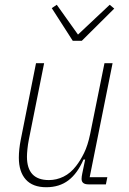

<svg xmlns="http://www.w3.org/2000/svg" viewBox="-20 -773 540 805"><path d="M165 -508 101 -188Q97 -168 95 -148Q93 -128 93 -116Q93 -18 185 -18Q217 -18 246.5 -32.5Q276 -47 299 -77Q317 -100 332.5 -131.5Q348 -163 358 -211L418 -508H452L356 -30H430L424 0H351Q322 0 322 -23Q322 -32 325 -46L337 -104H330Q305 -46 267 -17Q229 12 174 12Q117 12 88 -20.5Q59 -53 59 -112Q59 -129 61 -148Q63 -167 67 -187L131 -508ZM285 -602 197 -739 218 -753 307 -628 440 -753 459 -737 323 -602Z"/></svg>

Font: IBM Plex Sans Condensed ExtraLight
Style: Italic
Weight: 200
Width: 3
Italic angle: -11°
Designer: Mike Abbink, Paul van der Laan, Pieter van Rosmalen
Foundry: Bold Monday
Version: Version 1.3